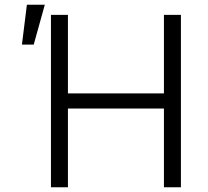

<svg xmlns="http://www.w3.org/2000/svg" viewBox="-20 -792 881 814"><path d="M268 -729V-396H675V-729H747V2H675V-332H268V2H196V-729ZM170 -772 123 -603H73L94 -772Z"/></svg>

Font: Sinter Normal
Style: Regular
Weight: 350
Foundry: Adobe & rsms
Version: Version 1.000